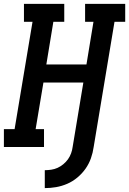

<svg xmlns="http://www.w3.org/2000/svg" viewBox="-27 -755 663 986"><path d="M203 211V119Q219 119 236 116.5Q253 114 268.5 107Q284 100 298 88.5Q312 77 322 63Q332 49 338 32.5Q344 16 346 0L401 -331H196L156 -92H199V0H-7V-92H48L140 -643H96V-735H303V-643H247L211 -424H417L453 -643H410V-735H616V-643H561L454 0Q450 29 440 57.5Q430 86 412.5 111Q395 136 370.5 156.5Q346 177 318 189Q290 201 261 206Q232 211 203 211Z"/></svg>

Font: Iosevka Curly Slab SmBdEx
Style: Italic
Weight: 600
Width: 7
Italic angle: -9°
Monospace: yes
Designer: Belleve Invis
Foundry: Belleve Invis
Version: Version 11.1.0; ttfautohint (v1.8.3)